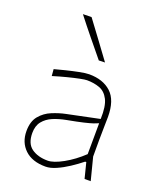

<svg xmlns="http://www.w3.org/2000/svg" viewBox="-145 -869 806 968"><g transform="rotate(20 258.0 -385.0)"><path d="M216 9Q144 9 104.5 -28.8Q65 -66.5 65 -127Q65 -179 90 -209Q115 -239 151.8 -254Q188.5 -269 223 -276L396 -312Q398.5 -381 381 -415.2Q363.5 -449.5 332.8 -460.8Q302 -472 265 -472Q254 -472 226.8 -466.5Q199.5 -461 163.5 -451.8Q127.5 -442.5 90 -431L87 -467Q109 -473 144 -481.8Q179 -490.5 212.8 -497.2Q246.5 -504 265 -504Q339.5 -504 383.2 -463.8Q427 -423.5 427 -334Q427 -313 426 -279.2Q425 -245.5 425 -211V-121Q433 -90 440 -62.5Q447 -35 456 0H423L402 -83H396Q368 -60.5 336 -39.5Q304 -18.5 272.8 -4.8Q241.5 9 216 9ZM216 -23Q247.5 -23 298 -51Q348.5 -79 395 -123L396 -289Q386.5 -284.5 370.5 -279Q354.5 -273.5 323 -266Q291.5 -258.5 235 -248Q197.5 -241 166 -227.8Q134.5 -214.5 115.2 -190.5Q96 -166.5 96 -128Q96 -71 129.8 -47Q163.5 -23 216 -23ZM286 -586Q246.5 -634 207.5 -681.8Q168.5 -729.5 131 -778L177 -779Q212.5 -732 248 -683.5Q283.5 -635 319 -587Z"/></g></svg>

Font: Commissioner Loud Thin
Style: Regular
Weight: 100
Designer: Kostas Bartsokas
Foundry: Kostas Bartsokas
Version: Version 1.000; ttfautohint (v1.8.3)